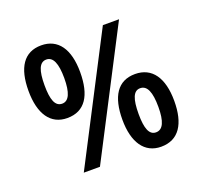

<svg xmlns="http://www.w3.org/2000/svg" viewBox="-113 -763 955 904"><g transform="rotate(-20 364.0 -311.0)"><path d="M179 -268C268 -268 309 -335 309 -451C309 -567 263 -632 179 -632C92 -632 50 -566 50 -451C50 -334 96 -268 179 -268ZM485 -622 163 0H244L566 -622ZM179 -340C144 -340 130 -377 130 -450C130 -523 144 -561 179 -561C213 -561 229 -523 229 -450C229 -378 213 -340 179 -340ZM548 10C637 10 679 -58 679 -172C679 -288 633 -354 548 -354C460 -354 419 -287 419 -172C419 -58 465 10 548 10ZM548 -62C514 -62 500 -99 500 -171C500 -246 514 -283 548 -283C583 -283 599 -245 599 -171C599 -99 583 -62 548 -62Z"/></g></svg>

Font: Noto Sans Devanagari Condensed Medium
Style: Regular
Weight: 500
Width: 3
Designer: Jelle Bosma - Monotype Design Team
Foundry: Monotype Imaging Inc.
Version: Version 2.004